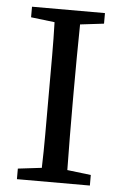

<svg xmlns="http://www.w3.org/2000/svg" viewBox="-50 -706 471 742"><g transform="rotate(5 185.5 -334.5)"><path d="M44 -628V-669H327V-628L235 -617Q234 -554 233.5 -489Q233 -424 233 -359V-310Q233 -246 233.5 -181.5Q234 -117 235 -52L327 -41V0H44V-41L136 -52Q138 -115 138 -180Q138 -245 138 -310V-359Q138 -424 138 -488.5Q138 -553 136 -617Z"/></g></svg>

Font: Source Serif Pro
Style: Regular
Weight: 400
Designer: Frank Grießhammer
Foundry: Adobe Systems Incorporated
Version: Version 3.001;hotconv 1.0.111;makeotfexe 2.5.65597